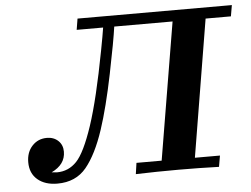

<svg xmlns="http://www.w3.org/2000/svg" viewBox="-50 -749 1076 823"><g transform="rotate(-5 488.0 -337.5)"><path d="M47.9 -90.8Q47.9 -133.8 73 -160.9Q98.1 -188 136.2 -188Q166 -188 185.1 -169.9Q204.1 -151.9 204.1 -123Q204.1 -67.9 144 -39.1Q160.2 -37.1 167 -37.1Q216.8 -37.1 252 -74Q287.1 -110.8 324.5 -222.9Q361.8 -335 400.9 -542Q413.1 -606 418 -638.2H304.2L312 -686H976.1L967.8 -638.2H858.9L761.2 -47.9H869.1L860.8 0Q773.9 -2.9 686 -2.9Q594.2 -2.9 502.9 0L509.8 -47.9H618.2L716.8 -638.2H465.8Q458 -580.1 429 -437.5Q399.9 -294.9 369.1 -202.1Q335 -99.1 289.6 -43.9Q244.1 11.2 165 11.2Q111.8 11.2 79.8 -15.9Q47.9 -43 47.9 -90.8Z"/></g></svg>

Font: CMU Serif Extra
Style: BoldSlanted
Weight: 700
Italic angle: -9.46001°
Version: Version 0.7.0